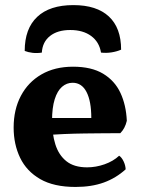

<svg xmlns="http://www.w3.org/2000/svg" viewBox="-20 -731 557 760"><path d="M279 9Q193 9 139.1 -22.1Q85.2 -53.2 59.6 -106.5Q34 -159.8 34 -226Q34 -297.2 62.6 -351.5Q91.2 -405.8 144 -436.4Q196.8 -467 269.2 -467Q342 -467 388.1 -439.3Q434.2 -411.6 456.7 -363.4Q479.2 -315.2 482 -252.8Q475 -222.6 456.2 -203.8Q429.6 -203.8 393.2 -203.5Q356.8 -203.2 315.6 -202.7Q274.4 -202.2 232.4 -200.4Q190.4 -198.6 152.2 -196V-263.8H341.4Q341.4 -330.4 322.5 -366.9Q303.6 -403.4 267.4 -403.4Q244 -403.4 225.5 -387.4Q207 -371.4 196.5 -338Q186 -304.6 186 -253Q186 -201.6 199.1 -159.6Q212.2 -117.6 242.5 -93.1Q272.8 -68.6 324.8 -68.6Q359.6 -68.6 394 -80.7Q428.4 -92.8 451.6 -114.6Q461.4 -108.4 469 -92.8Q476.6 -77.2 477.4 -60.8Q439.2 -26 390.8 -8.5Q342.4 9 279 9ZM77.8 -529.4Q77.8 -617.6 127.2 -664.2Q176.6 -710.8 270.4 -710.8Q362.6 -710.8 411 -665.7Q459.4 -620.6 459.4 -534.4Q442.6 -527 421.6 -523.7Q400.6 -520.4 379.8 -522.8Q373 -564.8 340.9 -588.5Q308.8 -612.2 258 -612.2Q207.8 -612.2 177.9 -588.5Q148 -564.8 145.6 -522.8Q126.6 -519.8 108.9 -521.9Q91.2 -524 77.8 -529.4Z"/></svg>

Font: Vollkorn
Style: Regular
Weight: 400
Designer: Friedrich Althausen
Foundry: Friedrich Althausen
Version: Version 4.104